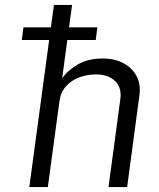

<svg xmlns="http://www.w3.org/2000/svg" viewBox="-20 -763 647 783"><path d="M99.5 0 180.5 -600H69L75.5 -651.5H187.5L200 -743H274L261.5 -651.5H377L370.5 -600H254.5L233.5 -443.5Q256 -476.5 298 -500.5Q340 -524.5 399 -524.5Q447 -524.5 483 -505.5Q519 -486.5 537 -452.5Q555 -418.5 548.5 -374L498.5 0H422.5L470.5 -357Q477.5 -405 449.5 -432.2Q421.5 -459.5 370.5 -459.5Q335 -459.5 303 -447.5Q271 -435.5 249.2 -411.2Q227.5 -387 222.5 -350.5L175 0Z"/></svg>

Font: Public Sans Light
Style: Italic
Weight: 300
Italic angle: -8°
Designer: The Public Sans project authors (U.S. Web Design System). Libre Franklin designed by Pablo Impallari and Rodrigo Fuenzal
Version: Version 1.007; ttfautohint (v1.8.1) -l 8 -r 50 -G 200 -x 14 